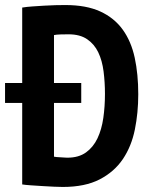

<svg xmlns="http://www.w3.org/2000/svg" viewBox="-23 -730 598 761"><path d="M-3 -401H65V-700Q83 -703 105.5 -704.5Q128 -706 151.5 -707.5Q175 -709 197 -709.5Q219 -710 236 -710Q319 -710 374.5 -684.5Q430 -659 463.5 -612.5Q497 -566 511 -501Q525 -436 525 -356Q525 -283 511.5 -216.5Q498 -150 464 -99.5Q430 -49 372 -19Q314 11 226 11Q213 11 191 10Q169 9 145 7.5Q121 6 99 4.5Q77 3 65 1V-322H-3ZM191 -401H299V-322H191V-109Q194 -108 201.5 -107.5Q209 -107 217.5 -106.5Q226 -106 233.5 -105.5Q241 -105 244 -105Q289 -105 318 -126Q347 -147 363.5 -182Q380 -217 386.5 -262.5Q393 -308 393 -358Q393 -404 387.5 -447Q382 -490 366.5 -522.5Q351 -555 322.5 -574.5Q294 -594 249 -594Q233 -594 216.5 -593.5Q200 -593 191 -591Z"/></svg>

Font: PT Sans Narrow
Style: Bold
Weight: 700
Width: 3
Designer: A.Korolkova, O.Umpeleva, V.Yefimov
Foundry: ParaType Ltd
Version: Version 2.003W OFL